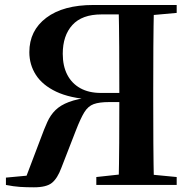

<svg xmlns="http://www.w3.org/2000/svg" viewBox="-20 -761 782 790"><path d="M4.4 0V-30.2L148.2 -43.6L82.4 -19.8L147.5 -191.3Q161.7 -230.3 174.7 -259Q187.6 -287.7 208.2 -307.9Q228.8 -328.2 263.5 -341.3Q298.1 -354.5 355.4 -361.7L355.1 -351.5Q267.2 -357.2 211 -383.9Q154.8 -410.7 127.7 -452.8Q100.7 -494.9 100.7 -546.3Q100.7 -635.2 170.5 -687.9Q240.2 -740.5 364.6 -740.5H544.1V-701.7H397.5Q317.4 -701.7 277.8 -658.1Q238.2 -614.6 238.2 -539.5Q238.2 -489.6 256.8 -453.5Q275.4 -417.5 310.6 -398Q345.8 -378.6 394.9 -378.6H542.4V-341H428.5Q388.6 -341 365.5 -332.6Q342.4 -324.2 326.9 -299Q311.4 -273.8 291.8 -223.1L232.2 -69.8Q216.4 -27.2 193.8 -8.7Q171.1 9.7 119.7 9.7Q87.7 9.7 61.9 8Q36 6.2 4.4 0ZM468 0Q470 -86.6 470.5 -174.1Q471 -261.5 471 -352.5V-370.9Q471 -477.2 470.5 -566.4Q470 -655.6 468 -740.5H613.5Q611.5 -654.1 611 -567.7Q610.5 -481.3 610.5 -393.6V-346.1Q610.5 -258.5 611 -171.8Q611.5 -85.2 613.5 0ZM376.3 0V-32.6L511.4 -47.3H554.6L707 -32.6V0ZM539.5 -694.2V-740.5H707V-707.9L554.6 -694.2Z"/></svg>

Font: Early Summer Mincho VF
Style: Regular
Weight: 250
Designer: GuiWonder
Version: Version 1.002